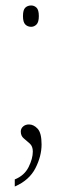

<svg xmlns="http://www.w3.org/2000/svg" viewBox="-20 -528 226 702"><path d="M94 -430Q81 -430 72.5 -438.5Q64 -447 64 -469Q64 -492 72.5 -500Q81 -508 94 -508Q105 -508 113.5 -500Q122 -492 122 -469Q122 -447 113.5 -438.5Q105 -430 94 -430ZM34 128Q69 114 84.5 83Q100 52 100 26Q100 7 89 -3Q78 -13 67 -22Q56 -31 56 -47Q56 -58 64.5 -65.5Q73 -73 86 -73Q103 -73 117.5 -57.5Q132 -42 132 0Q132 43 109.5 87Q87 131 34 154Z"/></svg>

Font: Noto Serif Georgian ExtraCondensed Thin
Style: Regular
Weight: 100
Width: 2
Designer: Monotype Design Team, Akaki Razmadze
Foundry: Google LLC
Version: Version 2.003; ttfautohint (v1.8.4.7-5d5b)